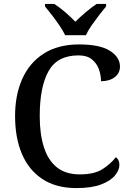

<svg xmlns="http://www.w3.org/2000/svg" viewBox="-20 -951 669 981"><path d="M370 10Q267 10 197 -36Q127 -82 92 -164.5Q57 -247 57 -358Q57 -466 94 -548.5Q131 -631 204 -677.5Q277 -724 384 -724Q490 -724 541.5 -691.5Q593 -659 593 -611Q593 -577 566 -556.5Q539 -536 496 -536Q496 -568 485 -598Q474 -628 449 -648Q424 -668 381 -668Q273 -668 228 -587.5Q183 -507 183 -358Q183 -267 204 -200Q225 -133 270 -96.5Q315 -60 388 -60Q462 -60 504 -87Q546 -114 572 -148Q590 -135 590 -108Q590 -82 567.5 -54.5Q545 -27 496.5 -8.5Q448 10 370 10ZM313 -771Q302 -794 284 -820.5Q266 -847 246 -873Q226 -899 210 -918V-931H257Q284 -914 313.5 -888.5Q343 -863 365 -840Q388 -863 418 -888.5Q448 -914 474 -931H522V-918Q506 -899 486 -873Q466 -847 447.5 -820.5Q429 -794 419 -771Z"/></svg>

Font: Noto Serif Lao Medium
Style: Regular
Weight: 500
Designer: Monotype Design Team
Foundry: Monotype Imaging Inc.
Version: Version 2.003; ttfautohint (v1.8.4.7-5d5b)